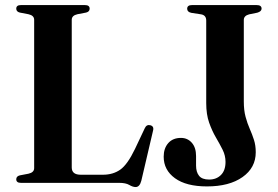

<svg xmlns="http://www.w3.org/2000/svg" viewBox="-20 -720 1094 756"><path d="M319 -670.5 285 -664Q262.5 -659 262.5 -642V-60.5Q262.5 -32 298 -32H385.5Q425 -32 453.5 -52Q482 -72 511.5 -133.5L550 -215Q557 -230.5 571.5 -227Q587.5 -223 582.5 -205L536.5 -8.5Q530 16.5 514 16.5Q503 16.5 489 8.2Q475 0 449.5 0H62.5Q44 0 44 -14Q44 -26 58 -29.5L92 -36Q114.5 -41 114.5 -58V-642Q114.5 -659 92 -664L58 -670.5Q44 -674 44 -686Q44 -700 62.5 -700H314.5Q333 -700 333 -686Q333 -674 319 -670.5ZM987 -120.5Q987 -59.5 935 -22.8Q883 14 795 14Q713.5 14 669 -18.2Q624.5 -50.5 624.5 -103Q624.5 -136 642.5 -156.5Q660.5 -177 692.5 -177Q718.5 -177 735.2 -158Q752 -139 752 -105.5V-68Q752 -42.5 763.8 -27.8Q775.5 -13 803.5 -13Q832 -13 850 -31Q868 -49 868 -82.5Q868 -107.5 856.5 -130.5Q845 -153.5 830 -179Q815 -204.5 803.5 -237Q792 -269.5 792 -314V-639Q792 -660 772 -663.5L733 -669.5Q717 -673 717 -685.5Q717 -700 736 -700H990.5Q1010 -700 1010 -686Q1010 -675 993 -670L961 -663.5Q940 -658 940 -641.5V-320Q940 -285.5 947 -259.8Q954 -234 963.5 -212.5Q973 -191 980 -169.2Q987 -147.5 987 -120.5Z"/></svg>

Font: Fraunces 72pt S000 SemiBold
Style: Regular
Weight: 600
Version: Version 1.000; ttfautohint (v1.8.3)